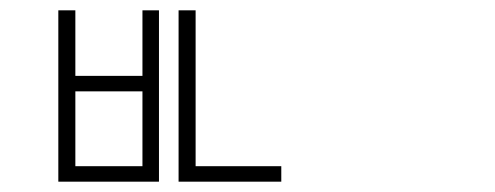

<svg xmlns="http://www.w3.org/2000/svg" viewBox="-20 -757 960 372"><path d="M256 -435V-580H126V-435ZM256 -610V-737H288V-405H93V-737H126V-610ZM359 -435H525V-405H326V-737H359Z"/></svg>

Font: Noto Sans Korean Thin
Style: Regular
Weight: 250
Designer: Ryoko NISHIZUKA  (kana & ideographs); Paul D. Hunt (Latin, Greek & Cyrillic); Wenlong ZHANG  (bopomofo); Sandoll Communi
Foundry: Adobe Systems Incorporated
Version: Version 1.0001;PS 1;hotconv 1.0.78;makeotf.lib2.5.61930